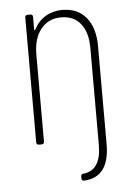

<svg xmlns="http://www.w3.org/2000/svg" viewBox="-50 -546 510 738"><g transform="rotate(-5 205.5 -177.5)"><path d="M343 -357V21Q343 148 245 153Q235 153 235 143V136Q235 126 245 126Q313 119 313 21V-353Q313 -413 286.5 -446.5Q260 -480 211 -480Q162 -480 133 -444Q104 -408 104 -345V-10Q104 0 94 0H84Q74 0 74 -10V-491Q74 -501 84 -501H94Q104 -501 104 -491V-443Q104 -440 106 -440Q108 -440 109 -443Q125 -474 153.5 -491Q182 -508 218 -508Q277 -508 310 -468Q343 -428 343 -357Z"/></g></svg>

Font: Barlow Condensed Thin
Style: Regular
Weight: 250
Width: 3
Designer: Jeremy Tribby
Foundry: Tribby Type
Version: Version 1.408